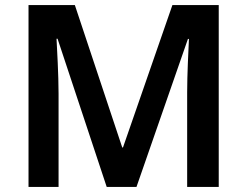

<svg xmlns="http://www.w3.org/2000/svg" viewBox="-20 -734 971 754"><path d="M399 0H516L718 -581H722C720 -540 715 -439 715 -372V0H839V-714H657L463 -155H460L274 -714H92V0H210V-366C210 -440 204 -542 202 -582H206Z"/></svg>

Font: Noto Kufi Arabic SemiBold
Style: Regular
Weight: 600
Designer: Monotype Design Team, David Williams, Khaled Hosny
Foundry: Google LLC
Version: Version 2.109